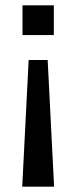

<svg xmlns="http://www.w3.org/2000/svg" viewBox="-20 -517 285 717"><path d="M63 180 87 -293H158L182 180ZM64 -386V-497H181V-386Z"/></svg>

Font: Nunito Sans 7pt SemiCondensed Medium
Style: Regular
Weight: 500
Width: 4
Designer: Vernon Adams
Foundry: Vernon Adams
Version: Version 3.101;gftools[0.9.27]